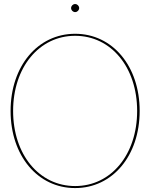

<svg xmlns="http://www.w3.org/2000/svg" viewBox="-20 -930 745 952"><path d="M332.5 -890C332.5 -879 342 -870 352.5 -870C363.5 -870 372.5 -879.5 372.5 -890C372.5 -901 363 -910 352.5 -910C341.5 -910 332.5 -900.5 332.5 -890ZM352.5 2.5C538 2.5 672.5 -158 672.5 -380C672.5 -602 538 -762.5 352.5 -762.5C167 -762.5 32.5 -602 32.5 -380C32.5 -158 167 2.5 352.5 2.5ZM352.5 -7.5C174 -7.5 45 -164 45 -380C45 -596 174 -752.5 352.5 -752.5C531 -752.5 660 -596 660 -380C660 -164 531 -7.5 352.5 -7.5Z"/></svg>

Font: ZnikomitSC
Style: Regular
Weight: 100
Designer: gluk
Foundry: gluk
Version: Version 0.55